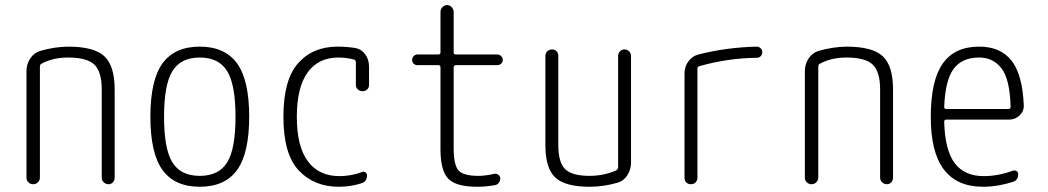

<svg xmlns="http://www.w3.org/2000/svg" viewBox="-20 -710 4040 740"><path d="M82 -25.4V-435.5Q82 -462.9 96.7 -484.9Q111.3 -506.8 134.8 -513.7Q187.5 -529.3 242.2 -530.3Q342.8 -530.3 382.3 -493.2Q421.9 -456.1 421.9 -365.2V-25.4Q421.9 -14.6 415 -7.3Q408.2 0 398.4 0Q387.7 0 379.9 -7.3Q372.1 -14.6 372.1 -25.4V-365.2Q372.1 -433.6 343.8 -460.9Q315.4 -488.3 242.2 -488.3Q184.6 -488.3 140.6 -464.8Q133.8 -461.9 133.8 -453.1V-25.4Q133.8 -15.6 126.5 -7.8Q119.1 0 107.9 0Q96.7 0 89.4 -7.3Q82 -14.6 82 -25.4Z M855.5 -436Q823.2 -488.3 750 -488.3Q676.8 -488.3 644.5 -436Q612.3 -383.8 612.3 -259.8Q612.3 -135.7 644.5 -84Q676.8 -32.2 750 -32.2Q823.2 -32.2 855.5 -84Q887.7 -135.7 887.7 -259.8Q887.7 -383.8 855.5 -436ZM893.6 -54.7Q846.7 9.8 750 9.8Q653.3 9.8 606.4 -54.7Q559.6 -119.1 559.6 -260.3Q559.6 -401.4 606.4 -465.8Q653.3 -530.3 750 -530.3Q846.7 -530.3 893.6 -465.8Q940.4 -401.4 940.4 -260.3Q940.4 -119.1 893.6 -54.7Z M1286.1 9.8Q1190.4 9.8 1131.3 -53.2Q1072.3 -116.2 1072.3 -259.8Q1072.3 -402.3 1128.9 -466.3Q1185.5 -530.3 1281.2 -530.3Q1312.5 -530.3 1346.7 -525.4Q1372.1 -521.5 1387.2 -501Q1402.3 -480.5 1402.3 -454.1V-381.8Q1402.3 -372.1 1395 -365.2Q1387.7 -358.4 1377.9 -358.4Q1367.2 -358.4 1359.4 -365.2Q1351.6 -372.1 1351.6 -381.8V-468.8Q1351.6 -478.5 1344.7 -480.5Q1314.5 -488.3 1284.2 -488.3Q1207 -488.3 1165.5 -430.7Q1124 -373 1124 -259.8Q1124 -145.5 1166.5 -88.4Q1209 -31.2 1288.1 -31.2Q1333 -31.2 1375 -46.9Q1381.8 -49.8 1388.2 -45.9Q1394.5 -42 1394.5 -34.2Q1394.5 -10.7 1374 -3.9Q1332 9.8 1286.1 9.8Z M1587.9 -459Q1580.1 -459 1574.2 -464.8Q1568.4 -470.7 1568.4 -479Q1568.4 -487.3 1574.2 -493.7Q1580.1 -500 1587.9 -500H1668.9Q1677.7 -500 1677.7 -507.8V-664.1Q1677.7 -674.8 1685.5 -682.6Q1693.4 -690.4 1703.1 -690.4Q1713.9 -690.4 1721.2 -682.1Q1728.5 -673.8 1728.5 -664.1V-507.8Q1728.5 -500 1737.3 -500H1897.5Q1905.3 -500 1911.6 -493.7Q1918 -487.3 1918 -479Q1918 -470.7 1911.6 -464.8Q1905.3 -459 1897.5 -459H1737.3Q1729.5 -459 1728.5 -450.2V-139.6Q1728.5 -74.2 1747.1 -53.2Q1765.6 -32.2 1823.2 -32.2Q1851.6 -32.2 1884.8 -40Q1892.6 -42 1900.4 -36.6Q1908.2 -31.2 1908.2 -23.4Q1908.2 -13.7 1902.3 -5.4Q1896.5 2.9 1885.7 3.9Q1852.5 9.8 1818.4 9.8Q1738.3 9.8 1708 -21Q1677.7 -51.8 1677.7 -134.8V-450.2Q1677.7 -459 1668.9 -459Z M2252 9.8Q2158.2 9.8 2120.1 -25.9Q2082 -61.5 2082 -150.4V-495.1Q2082 -504.9 2089.4 -512.2Q2096.7 -519.5 2108.4 -519.5Q2118.2 -519.5 2125 -512.7Q2131.8 -505.9 2131.8 -495.1V-150.4Q2131.8 -84 2158.2 -58.1Q2184.6 -32.2 2252 -32.2Q2306.6 -32.2 2353.5 -52.7Q2361.3 -55.7 2362.3 -65.4V-494.1Q2362.3 -504.9 2369.6 -512.2Q2377 -519.5 2387.2 -519.5Q2397.5 -519.5 2404.8 -512.2Q2412.1 -504.9 2412.1 -494.1V-84Q2412.1 -56.6 2397.9 -34.7Q2383.8 -12.7 2360.4 -5.9Q2306.6 9.8 2252 9.8Z M2618.2 -25.4V-426.8Q2618.2 -453.1 2633.3 -473.6Q2648.4 -494.1 2671.9 -500Q2778.3 -527.3 2896.5 -530.3Q2905.3 -530.3 2911.6 -523.9Q2918 -517.6 2918 -508.8Q2918 -500 2912.1 -493.7Q2906.2 -487.3 2897.5 -487.3Q2786.1 -486.3 2675.8 -455.1Q2668 -453.1 2668 -445.3V-25.4Q2668 -14.6 2661.1 -7.3Q2654.3 0 2643.1 0Q2631.8 0 2625 -6.8Q2618.2 -13.7 2618.2 -25.4Z M3082 -25.4V-435.5Q3082 -462.9 3096.7 -484.9Q3111.3 -506.8 3134.8 -513.7Q3187.5 -529.3 3242.2 -530.3Q3342.8 -530.3 3382.3 -493.2Q3421.9 -456.1 3421.9 -365.2V-25.4Q3421.9 -14.6 3415 -7.3Q3408.2 0 3398.4 0Q3387.7 0 3379.9 -7.3Q3372.1 -14.6 3372.1 -25.4V-365.2Q3372.1 -433.6 3343.8 -460.9Q3315.4 -488.3 3242.2 -488.3Q3184.6 -488.3 3140.6 -464.8Q3133.8 -461.9 3133.8 -453.1V-25.4Q3133.8 -15.6 3126.5 -7.8Q3119.1 0 3107.9 0Q3096.7 0 3089.4 -7.3Q3082 -14.6 3082 -25.4Z M3753.9 -488.3Q3687.5 -488.3 3655.3 -444.3Q3623 -400.4 3619.1 -297.9Q3619.1 -290 3627 -290H3867.2Q3875 -290 3875 -298.8Q3872.1 -405.3 3839.8 -446.8Q3807.6 -488.3 3753.9 -488.3ZM3768.6 9.8Q3566.4 9.8 3567.4 -259.8Q3567.4 -399.4 3613.3 -464.8Q3659.2 -530.3 3753.9 -530.3Q3835.9 -530.3 3878.4 -476.6Q3920.9 -422.9 3925.8 -304.7Q3926.8 -281.2 3909.7 -265.1Q3892.6 -249 3869.1 -249H3627Q3619.1 -249 3619.1 -240.2Q3622.1 -130.9 3659.7 -81.1Q3697.3 -31.2 3771.5 -31.2Q3826.2 -31.2 3882.8 -51.8Q3890.6 -54.7 3897.5 -50.8Q3904.3 -46.9 3904.3 -39.1Q3904.3 -14.6 3882.8 -8.8Q3825.2 9.8 3768.6 9.8Z"/></svg>

Font: Rounded Mgen+ 1mn light
Style: Regular
Weight: 200
Designer: [Source Han Sans]
Ryoko NISHIZUKA  (kana & ideographs); Paul D. Hunt (Latin, Greek & Cyrillic); Wenlong ZHANG  (bopomofo
Version: Version 1.059.20150602